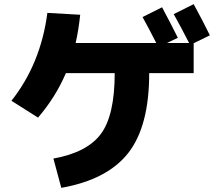

<svg xmlns="http://www.w3.org/2000/svg" viewBox="-20 -849 1040 924"><path d="M912 -497H698Q698 -241 597 -112.5Q496 16 275 55L237 -86Q399 -115 465.5 -204.5Q532 -294 532 -497H297Q248 -382 163 -283L35 -364Q176 -542 208 -787L366 -778Q358 -703 344 -642H732Q695 -715 666 -767L760 -814Q801 -737 836 -667L783 -642H890Q853 -715 816 -781L912 -829Q958 -745 990 -679L912 -641Z"/></svg>

Font: M PLUS 1p ExtraBold
Style: Regular
Weight: 800
Version: Version 1.062